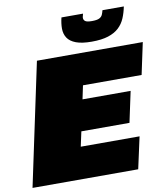

<svg xmlns="http://www.w3.org/2000/svg" viewBox="-97 -981 931 1061"><g transform="rotate(-10 369.0 -450.0)"><path d="M-1 0 145 -688H739L701 -510H372L356 -434H626L589 -261H319L301 -178H631L592 0ZM462 -739Q407 -739 374 -751.5Q341 -764 326.5 -786.5Q312 -809 312 -839Q312 -853 314 -868.5Q316 -884 320 -900H441Q440 -894 438 -888Q436 -882 436 -877Q436 -865 445.5 -858Q455 -851 483 -851Q511 -851 524 -857.5Q537 -864 542 -875.5Q547 -887 550 -900H670Q663 -865 650.5 -835.5Q638 -806 615 -784.5Q592 -763 555 -751Q518 -739 462 -739Z"/></g></svg>

Font: Saira Expanded Black
Style: Italic
Weight: 900
Width: 7
Italic angle: -12°
Designer: Hector Gatti with collaboration of the Omnibus-Type team
Foundry: Omnibus-Type
Version: Version 1.101